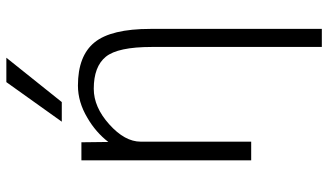

<svg xmlns="http://www.w3.org/2000/svg" viewBox="-230 -564 1013 592"><g transform="rotate(-90 276.0 -267.5)"><path d="M319.3 -753.9H394.5L257.8 -583H197.3ZM308.6 -533.2Q400.4 -533.2 441.9 -481.9Q483.4 -430.7 483.4 -309.6V218.8H427.7V-305.7Q427.7 -410.2 397.5 -447.3Q367.2 -484.4 298.8 -484.4Q242.2 -484.4 189 -436.5Q135.7 -388.7 135.7 -339.8V1H78.1V-522.5H133.8L134.8 -439.5Q165 -478.5 209 -503.9Q257.8 -533.2 308.6 -533.2Z"/></g></svg>

Font: Gen Shin Gothic Light
Style: Regular
Weight: 200
Designer: [Source Han Sans]
Ryoko NISHIZUKA  (kana & ideographs); Paul D. Hunt (Latin, Greek & Cyrillic); Wenlong ZHANG  (bopomofo
Version: Version 1.002.20150607